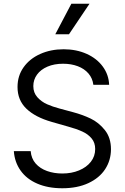

<svg xmlns="http://www.w3.org/2000/svg" viewBox="-20 -1003 674 1036"><path d="M483.7 -545.5Q479.4 -580.6 457.4 -606.4Q435.4 -632.1 399.9 -645.6Q364.3 -659.1 320.3 -659.1Q272.7 -659.1 236.2 -643.5Q199.6 -627.8 179.7 -600.3Q159.8 -572.8 159.8 -538.4Q159.8 -502.5 181.8 -478.2Q203.8 -453.8 234 -440.5Q264.2 -427.2 300.4 -417.6L374.3 -397.7Q425.1 -384.2 468.9 -363.3Q512.8 -342.3 545.8 -301.1Q578.8 -259.9 578.8 -197.4Q578.5 -137.8 547.4 -90.2Q516.3 -42.6 456.9 -14.9Q397.4 12.8 316.1 12.8Q239 12.8 181.3 -12.1Q123.6 -36.9 91.3 -82.4Q58.9 -127.8 54.7 -187.5H145.6Q148.8 -147.7 172.4 -120.7Q196 -93.8 233.7 -80.3Q271.3 -66.8 316.1 -66.8Q366.1 -66.8 406.4 -83.5Q446.7 -100.1 470.2 -130Q493.6 -159.8 493.6 -198.9Q493.6 -233 474.4 -256Q455.3 -279.1 424.5 -293.1Q393.8 -307.2 348.7 -319.6L259.2 -345.2Q169.7 -370.7 122 -416.9Q74.2 -463.1 74.6 -534.1Q74.6 -593.8 107.2 -639.9Q139.9 -686.1 196.7 -711.6Q253.6 -737.2 323.2 -737.2Q392 -737.2 447.4 -712.4Q502.8 -687.5 534.8 -643.6Q566.8 -599.8 568.9 -545.5ZM278.4 -818.2 365.1 -983H463.1L352.3 -818.2Z"/></svg>

Font: Riot Sans
Style: Regular
Weight: 400
Designer: Rasmus Andersson
Foundry: rsms
Version: Version 3.005